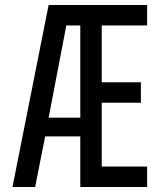

<svg xmlns="http://www.w3.org/2000/svg" viewBox="-20 -750 640 770"><path d="M30 0 175 -730H570V-648H388V-420H545V-338H388V-82H570V0H302V-203H161L121 0ZM175 -278H302V-648H246Z"/></svg>

Font: JetBrainsMono NFM
Style: Regular
Weight: 400
Monospace: yes
Designer: Philipp Nurullin, Konstantin Bulenkov
Foundry: JetBrains
Version: Version 2.304; ttfautohint (v1.8.4.7-5d5b);Nerd Fonts 3.3.0